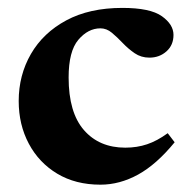

<svg xmlns="http://www.w3.org/2000/svg" viewBox="-20 -466 490 498"><path d="M297.5 -445.5Q369.5 -445.5 399.8 -424Q430 -402.5 430 -375.5Q430 -349 411.8 -332.8Q393.5 -316.5 367.5 -316.5Q346 -316.5 329.2 -328Q312.5 -339.5 298.2 -354.5Q284 -369.5 270.2 -381Q256.5 -392.5 240.5 -392.5Q208.5 -392.5 183.2 -362.8Q158 -333 158 -265Q158 -174 197.8 -128.5Q237.5 -83 305 -83Q335.5 -83 361.5 -91.8Q387.5 -100.5 415 -120.5L433 -97Q386 -39.5 338.2 -13.2Q290.5 13 240.5 13Q176 13 128.5 -15.5Q81 -44 54.8 -93.2Q28.5 -142.5 28.5 -204Q28.5 -271 60.2 -326Q92 -381 152 -413.2Q212 -445.5 297.5 -445.5Z"/></svg>

Font: Newsreader Text
Style: Bold
Weight: 700
Designer: Hugues Gentile
Foundry: Production Type
Version: Version 1.001